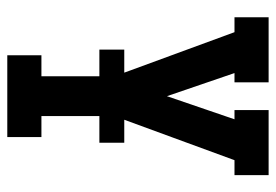

<svg xmlns="http://www.w3.org/2000/svg" viewBox="-138 -638 775 540"><g transform="rotate(90 250.0 -367.5)"><path d="M135 0V-96H194V-301L178 -345L70 -639H28V-735H211V-639H185L250 -449L315 -639H289V-735H472V-639H430L306 -301V-96H365V0ZM119 -259V-329H381V-259Z"/></g></svg>

Font: Iosevka Gothic
Style: Bold
Weight: 700
Monospace: yes
Designer: Belleve Invis
Foundry: Belleve Invis
Version: Version 15.5.1; ttfautohint (v1.8.4)